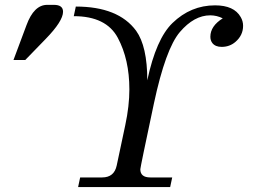

<svg xmlns="http://www.w3.org/2000/svg" viewBox="-20 -759 1030 779"><path d="M82.5 -515.6H34.7L87.4 -656.7Q117.7 -739.3 171.4 -739.3H198.7Q235.8 -739.3 235.8 -711.4Q235.8 -673.3 165 -600.6ZM670.4 0H296.9L305.2 -39.1H394.5Q443.4 -39.1 453.6 -87.9L488.3 -251.5Q504.9 -329.1 504.9 -396.5Q504.9 -517.6 458 -605.5Q411.1 -693.4 279.3 -693.4L287.6 -732.4Q460 -732.4 532.2 -634.3Q577.6 -571.3 577.6 -433.1Q613.3 -601.1 679.7 -665.5Q753.9 -737.3 852.5 -737.3Q929.7 -737.3 956.5 -689.9Q966.3 -673.3 966.3 -654.3Q966.3 -615.7 935.1 -588.9Q911.6 -568.8 879.4 -568.8Q854 -568.8 841.8 -584Q833.5 -594.7 833.5 -609.9Q833.5 -653.3 883.8 -684.6Q859.4 -696.8 833 -696.8Q767.6 -696.8 709.7 -628.9Q651.9 -561 604.5 -339.4Q549.3 -79.6 549.3 -72.3Q549.3 -39.1 589.8 -39.1H678.7Z"/></svg>

Font: Munson
Style: Italic
Weight: 400
Italic angle: -12°
Designer: Paul James MIller
Foundry: High-Logic / Made with FontCreator
Version: Version 2.10;May 5, 2019;FontCreator 11.5.0.2430 64-bit